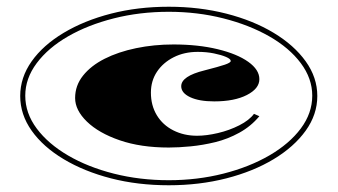

<svg xmlns="http://www.w3.org/2000/svg" viewBox="-20 -535 1002 570"><path d="M481 15Q389 15 309.5 -5.5Q230 -26 169 -62.5Q108 -99 74 -147Q40 -195 40 -250Q40 -305 74 -353Q108 -401 169 -437.5Q230 -474 309.5 -494.5Q389 -515 481 -515Q572 -515 652 -494.5Q732 -474 792.5 -437.5Q853 -401 887.5 -353Q922 -305 922 -250Q922 -195 887.5 -147Q853 -99 792.5 -62.5Q732 -26 652 -5.5Q572 15 481 15ZM481 0Q566 0 643 -19.5Q720 -39 779.5 -73.5Q839 -108 873 -153.5Q907 -199 907 -251Q907 -302 873 -347.5Q839 -393 779.5 -427Q720 -461 643 -480.5Q566 -500 481 -500Q395 -500 318 -480.5Q241 -461 182 -427Q123 -393 89 -347.5Q55 -302 55 -251Q55 -199 89 -153.5Q123 -108 182 -73.5Q241 -39 318 -19.5Q395 0 481 0ZM481 -97Q398 -97 335.5 -118.5Q273 -140 238 -174Q203 -208 203 -244Q203 -281 226.5 -310.5Q250 -340 290.5 -360.5Q331 -381 384 -392Q437 -403 495 -403Q568 -403 626 -389Q684 -375 717 -351.5Q750 -328 750 -300Q750 -272 713 -253Q676 -234 616 -234Q571 -234 544.5 -246.5Q518 -259 518 -279Q518 -309 587 -326Q630 -337 647.5 -343Q665 -349 665 -354Q665 -360 651 -366Q637 -372 615 -376.5Q593 -381 567 -381Q527 -381 495.5 -365Q464 -349 446 -322Q428 -295 428 -260Q428 -222 445.5 -193Q463 -164 494.5 -148Q526 -132 565 -132Q593 -132 627 -140Q661 -148 690.5 -163Q720 -178 734 -197L750 -190Q725 -160 690.5 -141Q656 -122 619 -113Q582 -104 546 -100.5Q510 -97 481 -97Z"/></svg>

Font: Kalnia Expanded SemiBold
Style: Regular
Weight: 600
Width: 7
Designer: Frida Medrano
Foundry: Frida Medrano
Version: Version 1.105